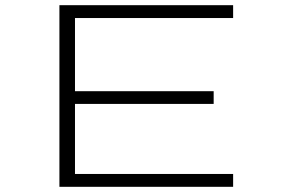

<svg xmlns="http://www.w3.org/2000/svg" viewBox="-20 -720 1090 740"><path d="M878.5 -650.5H269V-368.5H803.5V-319.5H269V-49.5H878.5V0H209V-700H878.5Z"/></svg>

Font: League Mono Extended UltraLight
Style: Regular
Weight: 200
Width: 9
Designer: Tyler Finck
Foundry: The League of Moveable Type / Tyler Finck
Version: Version 2.210